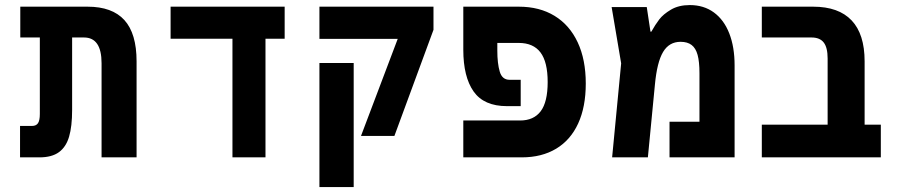

<svg xmlns="http://www.w3.org/2000/svg" viewBox="-20 -636 3640 776"><path d="M319.5 -484.5H271.5V-192Q271.5 -125 259.2 -83.5Q247 -42 218.2 -21Q189.5 0 139.5 0H61V-127H109.5Q126 -127 133.5 -138Q141 -149 141 -175.5V-484.5H62V-609H334Q433.5 -609 482.8 -554.8Q532 -500.5 532 -388V0H390.5V-380.5Q390.5 -484.5 319.5 -484.5Z M919.5 -479.5H669.5V-609H1130.5V-479.5H1053V0H919.5Z M1587.5 -479H1271V-609H1732V-515.5L1574 -86.5H1439ZM1271 -381.5H1409.5V120H1271Z M1852.5 -149H2082Q2137 -149 2165.2 -186.2Q2193.5 -223.5 2193.5 -304.5Q2193.5 -385.5 2164.5 -424Q2135.5 -462.5 2076.5 -462.5H1990V-431.5Q1990 -379.5 1999.8 -346.5Q2009.5 -313.5 2039.5 -313.5H2084.5V-207H2029Q1936 -207 1894.2 -266.2Q1852.5 -325.5 1852.5 -435V-609H2077Q2160.5 -609 2221.2 -572Q2282 -535 2314.8 -465Q2347.5 -395 2347.5 -298.5Q2347.5 -204 2316.8 -137Q2286 -70 2227.8 -35Q2169.5 0 2089 0H1852.5Z M2949 -372V0H2686V-144H2807V-340Q2807 -386.5 2799.5 -414Q2792 -441.5 2775.2 -454.2Q2758.5 -467 2730.5 -467Q2684.5 -467 2660 -426Q2635.5 -385 2627 -294.5L2598.5 0H2454L2490.5 -380L2452 -607.5H2594L2609 -508H2612.5Q2628.5 -536.5 2644.5 -557.5Q2660.5 -578.5 2691.8 -597Q2723 -615.5 2768 -615.5Q2824.5 -615.5 2865.2 -585.8Q2906 -556 2927.5 -501Q2949 -446 2949 -372Z M3260 -484.5H3059V-609H3266.5Q3369.5 -609 3422 -553.5Q3474.5 -498 3474.5 -388V-132H3540V0H3059V-132H3325V-399.5Q3325 -444 3309.2 -464.2Q3293.5 -484.5 3260 -484.5Z"/></svg>

Font: JuliaMono ExtraBold
Style: Regular
Weight: 800
Monospace: yes
Designer: cormullion
Foundry: corm
Version: Version 0.055; ttfautohint (v1.8.4)